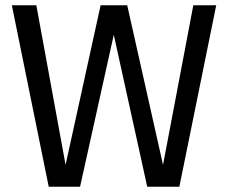

<svg xmlns="http://www.w3.org/2000/svg" viewBox="-20 -709 866 729"><path d="M661 0H539L412 -577L284 0H165L25 -689H118L229 -83L362 -689H463L599 -83L714 -689H801Z"/></svg>

Font: Fira GO
Style: Regular
Weight: 400
Designer: Carrois Corporate
Foundry: Carrois Corporate GbR
Version: Version 0.300